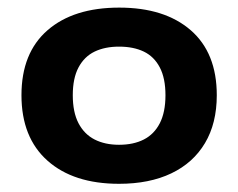

<svg xmlns="http://www.w3.org/2000/svg" viewBox="-20 -768 610 492"><path d="M285 -297Q168.5 -297 101.8 -356.2Q35 -415.5 35 -524Q35 -632.5 101.8 -690.5Q168.5 -748.5 285.5 -748.5Q402 -748.5 468.8 -690.5Q535.5 -632.5 535.5 -524Q535.5 -452 505.2 -401.2Q475 -350.5 419 -323.8Q363 -297 285 -297ZM285 -397Q322 -397 348.5 -410.5Q375 -424 389.5 -452.2Q404 -480.5 404 -524Q404 -567.5 389.5 -595.2Q375 -623 348.5 -635.8Q322 -648.5 285 -648.5Q249 -648.5 222.5 -635.8Q196 -623 181.2 -595.2Q166.5 -567.5 166.5 -524Q166.5 -480.5 181.2 -452.2Q196 -424 222.5 -410.5Q249 -397 285 -397Z"/></svg>

Font: Encode Sans SC Expanded SemiBold
Style: Regular
Weight: 600
Width: 7
Designer: Multiple Designers
Foundry: Impallari Type
Version: Version 3.002